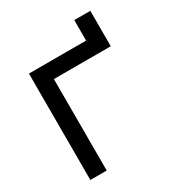

<svg xmlns="http://www.w3.org/2000/svg" viewBox="-187 -923 974 1047"><g transform="rotate(-30 300.0 -399.5)"><path d="M76 0H179V-576H537V-799H436V-670H76Z"/></g></svg>

Font: LT Wave Mono Medium
Style: Regular
Weight: 500
Designer: Daniel Lyons
Version: Version 2.5 (Glyphs App)